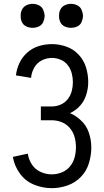

<svg xmlns="http://www.w3.org/2000/svg" viewBox="-20 -973 540 1001"><path d="M150 -828Q133 -828 117.5 -835Q102 -842 94.5 -857.5Q87 -873 88 -890Q87 -907 94.5 -922.5Q102 -938 117.5 -945.5Q133 -953 150 -953Q167 -953 182.5 -945.5Q198 -938 205 -922.5Q212 -907 213 -890Q212 -873 205 -857.5Q198 -842 182.5 -835Q167 -828 150 -828ZM350 -828Q333 -828 317.5 -835Q302 -842 294.5 -857.5Q287 -873 288 -890Q287 -907 294.5 -922.5Q302 -938 317.5 -945.5Q333 -953 350 -953Q367 -953 382.5 -945.5Q398 -938 405 -922.5Q412 -907 413 -890Q412 -873 405 -857.5Q398 -842 382.5 -835Q367 -828 350 -828ZM250 8Q202 8 157 -10.5Q112 -29 83.5 -68.5Q55 -108 47 -155L125 -172Q129 -142 146 -116Q163 -90 191 -77Q219 -64 250 -64Q276 -64 301.5 -74Q327 -84 344.5 -105Q362 -126 369 -152.5Q376 -179 376 -205.5Q376 -232 369 -258Q362 -284 344.5 -305Q327 -326 302 -336Q277 -346 250 -346H193V-418H250Q274 -418 296 -427.5Q318 -437 333 -456Q348 -475 354 -498Q360 -521 360 -544.5Q360 -568 354 -591Q348 -614 333.5 -633Q319 -652 296.5 -661.5Q274 -671 251 -671Q223 -671 197.5 -658Q172 -645 158 -619.5Q144 -594 142 -567L63 -580Q67 -614 82 -645.5Q97 -677 123.5 -700Q150 -723 183 -733Q216 -743 251 -743Q289 -743 326 -730Q363 -717 390 -688Q417 -659 428.5 -621.5Q440 -584 440 -545Q440 -508 427.5 -472.5Q415 -437 387 -411Q368 -394 345 -383Q374 -371 398 -349Q429 -322 442.5 -283.5Q456 -245 456 -204Q456 -163 443.5 -122Q431 -81 401.5 -50.5Q372 -20 331.5 -6Q291 8 250 8Z"/></svg>

Font: Iosevka SS08
Style: Regular
Weight: 400
Monospace: yes
Designer: Belleve Invis
Foundry: Belleve Invis
Version: 2.1.0; ttfautohint (v1.8.2)